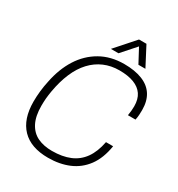

<svg xmlns="http://www.w3.org/2000/svg" viewBox="-204 -999 1058 1142"><g transform="rotate(30 325.0 -428.0)"><path d="M297 12Q179 12 117.5 -51.5Q56 -115 56 -235Q56 -270 60 -307Q64 -344 72 -380Q91 -476 136 -547Q181 -618 251 -658Q321 -698 413 -698Q486 -698 537.5 -677.5Q589 -657 615 -616Q641 -575 641 -514Q641 -498 640 -481Q639 -464 635 -445H583Q586 -463 587.5 -479Q589 -495 589 -509Q589 -558 568 -589Q547 -620 506.5 -635.5Q466 -651 407 -651Q350 -651 302.5 -630.5Q255 -610 218 -570.5Q181 -531 156 -472.5Q131 -414 118 -339Q116 -326 114 -313Q112 -300 111 -287Q110 -274 109.5 -261.5Q109 -249 109 -237Q109 -165 132.5 -120Q156 -75 198 -55Q240 -35 297 -35Q368 -35 419.5 -56.5Q471 -78 503.5 -123.5Q536 -169 550 -241H599Q585 -153 543.5 -97Q502 -41 439 -14.5Q376 12 297 12ZM298 -736 415 -868H466L535 -736H487L425 -852H453L350 -736Z"/></g></svg>

Font: Archivo SemiCondensed Thin
Style: Italic
Weight: 250
Width: 4
Italic angle: -10°
Designer: Hector Gatti
Foundry: Omnibus-Type
Version: Version 2.001